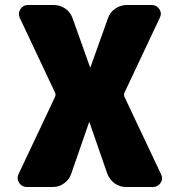

<svg xmlns="http://www.w3.org/2000/svg" viewBox="-20 -750 705 770"><path d="M626 -51Q635 -33 624 -16.5Q613 0 593 0H485Q460 0 439.5 -15Q419 -30 410 -54L339 -259Q339 -260 338 -260Q337 -260 337 -259L266 -54Q258 -30 237.5 -15Q217 0 191 0H87Q68 0 57 -16.5Q46 -33 54 -51L201 -362Q204 -370 201 -378L59 -679Q51 -697 62 -713.5Q73 -730 92 -730H195Q221 -730 242 -715.5Q263 -701 271 -677L341 -481Q341 -480 342 -480Q343 -480 343 -481L413 -677Q421 -701 442.5 -715.5Q464 -730 489 -730H588Q608 -730 619 -713.5Q630 -697 621 -679L479 -378Q476 -370 479 -362Z"/></svg>

Font: Rounded Mplus 1c Black
Style: Regular
Weight: 900
Version: Version 1.059.20150529